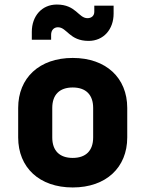

<svg xmlns="http://www.w3.org/2000/svg" viewBox="-20 -815 640 845"><path d="M370 -635C436 -635 480 -686 480 -755V-790H395V-763C395 -746 383 -735 365 -735C325 -735 315 -795 230 -795C164 -795 120 -744 120 -675V-640H205V-662C205 -682 217 -695 235 -695C275 -695 285 -635 370 -635ZM300 10C447 10 540 -78 540 -210V-340C540 -472 447 -560 300 -560C153 -560 60 -472 60 -340V-210C60 -78 153 10 300 10ZM300 -120C242 -120 210 -152 210 -210V-340C210 -398 242 -430 300 -430C358 -430 390 -398 390 -340V-210C390 -152 358 -120 300 -120Z"/></svg>

Font: Tekne LDO ExtraBold
Style: Regular
Weight: 800
Monospace: yes
Designer: Alessio Laiso, Mario Rullo, Paolo Rosset
Foundry: Alessio Laiso
Version: Version 1.000;hotconv 1.0.109;makeotfexe 2.5.65596